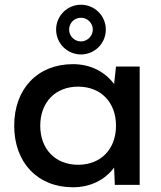

<svg xmlns="http://www.w3.org/2000/svg" viewBox="-20 -781 680 811"><path d="M465 0H570V-500H470L462 -426C422 -479 362 -510 288 -510C139 -510 40 -406 40 -250C40 -94 139 10 288 10C361 10 422 -20 462 -73ZM310 -85C214 -85 150 -151 150 -250C150 -349 214 -415 310 -415C406 -415 470 -349 470 -250C470 -151 406 -85 310 -85ZM322 -551C380 -551 427 -598 427 -656C427 -714 380 -761 322 -761C264 -761 217 -714 217 -656C217 -598 264 -551 322 -551ZM322 -606C294 -606 272 -629 272 -656C272 -684 294 -706 322 -706C349 -706 372 -684 372 -656C372 -629 349 -606 322 -606Z"/></svg>

Font: Gully Medium
Style: Regular
Weight: 500
Designer: jaikishan Patel
Foundry: MagicType
Version: Version 1.000;Glyphs 3.2 (3242)